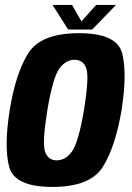

<svg xmlns="http://www.w3.org/2000/svg" viewBox="-20 -734 523 758"><path d="M187 4Q337 4 386.5 -76Q436 -156 460 -300Q482.5 -442.5 462.5 -522.8Q442.5 -603 292 -603Q141 -603 91.2 -523.2Q41.5 -443.5 18.5 -300Q-4.5 -157.5 15.8 -76.8Q36 4 187 4ZM204 -101Q169.5 -101 157.8 -135.5Q146 -170 167 -299.5Q189 -428.5 214.2 -463.2Q239.5 -498 274 -498Q309 -498 320.8 -463.5Q332.5 -429 311.5 -299.5Q289.5 -170.5 264 -135.8Q238.5 -101 204 -101ZM249 -617.5H344L438 -714.5H359.5L301.5 -649.5L264.5 -714.5H187.5Z"/></svg>

Font: Anybody Condensed
Style: Bold Italic
Weight: 700
Width: 3
Italic angle: -10°
Version: Version 1.113;gftools[0.9.25]